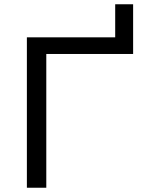

<svg xmlns="http://www.w3.org/2000/svg" viewBox="-20 -880 665 900"><path d="M106 0V-705H520V-860H604V-627H197V0Z"/></svg>

Font: Nunito Sans 10pt SemiExpanded
Style: Regular
Weight: 400
Width: 6
Designer: Vernon Adams
Foundry: Vernon Adams
Version: Version 3.101;gftools[0.9.27]